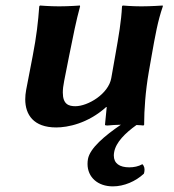

<svg xmlns="http://www.w3.org/2000/svg" viewBox="-20 -452 631 696"><path d="M501.7 177.4C502.3 175.3 502.8 173.2 503.2 171.1C505.1 160.2 503.6 150.5 496.1 143.2C482.2 151.3 464.9 154.6 448.7 154.6C413.4 154.6 392.6 140.3 392.6 111.8C392.6 108 393 103.9 393.8 99.6C400.1 63.7 433.7 30.6 474.7 1.2C485.6 1.7 495.3 2.2 500.1 3L502.6 0C502.6 -2 502.6 -4 502.6 -6.1C502.6 -49.8 506.9 -120.4 519.5 -192L529.5 -249C542.8 -324 551.9 -376 570.3 -429L569.8 -432C569.8 -432 527.3 -429 492.3 -429C458.3 -429 424.8 -432 424.8 -432L422.3 -429C419.4 -373 410.9 -325 397.5 -249L383.4 -169C373.2 -111 298.2 -67 253.4 -67C229.7 -67 207.7 -73.3 207.7 -116.5C207.7 -127.9 209.2 -141.9 212.7 -159L230.5 -249C245.5 -324 256.2 -377.5 270.3 -429L269.8 -432C269.8 -432 229.3 -429 194.3 -429C160.3 -429 124.8 -432 124.8 -432L122.3 -429C118.2 -372 112.4 -321 98.5 -249L74.8 -126C72.7 -114.5 71.5 -103.1 71.5 -92.1C71.5 -36.6 101.3 10 183.9 10C224.9 10 298.3 -4 364.9 -64H366.9L360.6 0C360.3 2 363.1 3 369.1 3C380.3 1.6 402.6 0.5 418.2 0.1C359.1 40.4 305.8 85.4 298.8 124.7C297.8 130.8 297.3 136.6 297.3 142.3C297.3 190.2 334.1 223.6 389.2 223.6C429.4 223.6 471.9 205.5 501.7 177.4Z"/></svg>

Font: Linux Biolinum O 
Style: Bold Italic
Weight: 700
Designer: Philipp H. Poll
Foundry: Philipp H. Poll
Version: Version 1.3.2